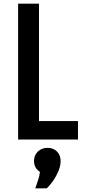

<svg xmlns="http://www.w3.org/2000/svg" viewBox="-20 -755 472 1039"><path d="M78 0V-735H191V-100H402V0ZM171 264Q179 240 186.5 218.5Q194 197 196 175Q164 154 164 116Q164 85 185 65Q206 45 237 45Q269 45 288.5 65Q308 85 308 116Q308 145 294 176Q280 207 262 231Q244 255 233 264Z"/></svg>

Font: Alata
Style: Regular
Weight: 400
Designer: Spyros Zevelakis, Eben Sorkin
Foundry: Spyros Zevelakis
Version: Version 1.005; ttfautohint (v1.8.4.7-5d5b)